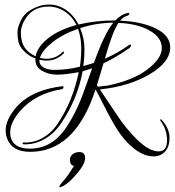

<svg xmlns="http://www.w3.org/2000/svg" viewBox="-20 -609 770 846"><path d="M327 -291Q267 -280 231 -280Q195 -280 164.5 -297.5Q134 -315 136 -351Q107 -362 86 -383.5Q65 -405 61 -425.5Q57 -446 57 -467Q57 -488 72 -519Q87 -550 120 -568Q157 -589 196.5 -589Q236 -589 270.5 -565.5Q305 -542 326 -501Q401 -519 488 -519Q514 -546 543 -552Q550 -553 550 -548Q548 -541 536.5 -538Q525 -535 509 -518Q605 -514 667.5 -483Q730 -452 730 -400Q730 -335 639 -281.5Q548 -228 420 -215Q429 -202 463.5 -150Q498 -98 514.5 -74.5Q531 -51 561 -18Q629 58 678 58Q716 58 716 10Q716 -38 687 -77Q683 -83 687 -83Q691 -83 695 -78Q727 -41 727 -2Q727 37 707.5 58.5Q688 80 656 80Q609 80 559 36Q512 -5 472 -80Q457 -106 435 -150Q413 -194 402 -213H400L391 -186Q301 60 113 60Q34 60 12 3Q5 -15 5 -34Q5 -74 37 -118Q98 -203 227 -225L254 -229Q260 -230 260 -224Q259 -218 253 -216Q134 -197 66 -117Q25 -68 25 -26Q25 -15 27 -5Q40 46 112 46Q205 46 266 -39Q313 -106 347 -199L386 -308L344 -295Q322 -173 249 -65Q219 -21 177.5 3Q136 27 91 27Q88 27 83 26.5Q78 26 79.5 22Q81 18 84.5 18.5Q88 19 91 19Q134 19 172.5 -4Q211 -27 238 -70Q301 -165 327 -291ZM502 -508Q476 -471 442 -350Q500 -376 545 -408Q557 -417 557 -409Q557 -401 547 -395Q486 -353 436 -330Q424 -288 407 -233L411 -227Q454 -232 455 -232Q568 -256 628 -302Q693 -351 693 -397.5Q693 -444 639 -474.5Q585 -505 502 -508ZM194 -580Q116 -580 83 -510Q72 -486 72 -467Q72 -448 75 -434Q84 -385 137 -361Q144 -401 190.5 -439Q237 -477 317 -499Q298 -537 265 -558.5Q232 -580 194 -580ZM332 -315Q338 -354 338 -397.5Q338 -441 324 -482Q257 -459 211 -422.5Q165 -386 156 -354Q171 -350 185 -350Q226 -350 256 -380Q261 -385 262 -378L261 -374Q229 -342 186 -342Q171 -342 154 -346Q151 -321 178 -309Q195 -301 218 -301Q276 -301 332 -315ZM333 -485Q352 -440 352 -395.5Q352 -351 347 -318Q367 -323 394 -332Q439 -459 479 -509Q402 -508 333 -485ZM330 61Q355 61 355 88Q355 115 314.5 161.5Q274 208 245 216Q244 217 243 217Q242 217 242 212.5Q242 208 255 193Q274 174 306 122Q288 119 288 94Q288 82 299 71.5Q310 61 330 61Z"/></svg>

Font: Lovers Quarrel
Style: Regular
Weight: 400
Designer: Robert E. Leuschke
Foundry: Robert E. Leuschke
Version: Version 1.001